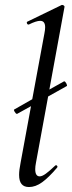

<svg xmlns="http://www.w3.org/2000/svg" viewBox="-20 -745 292 774"><path d="M239 -417Q243 -417 247.5 -408.5Q252 -400 249 -398L174 -356L125 -89Q122 -74 122 -63Q122 -34 140 -34Q150 -34 165 -45Q180 -56 202 -77Q204 -79 206 -79Q209 -79 211 -75.5Q213 -72 210 -69Q176 -29 149.5 -10Q123 9 97 9Q77 9 67 -3Q57 -15 57 -40Q57 -59 63 -89L105 -317L49 -286H48Q44 -286 39 -294.5Q34 -303 38 -304L110 -345L159 -610Q162 -625 162 -635Q162 -661 142 -661Q126 -661 96 -646H95Q90 -646 88.5 -651.5Q87 -657 91 -658L229 -725H231Q235 -725 238 -722Q241 -719 240 -717L179 -384L238 -417Z"/></svg>

Font: CormorantInfant-MediumItalic
Style: Italic
Weight: 500
Italic angle: -10°
Designer: Christian Thalmann (Catharsis Fonts)
Foundry: Catharsis Fonts
Version: Version 3.303